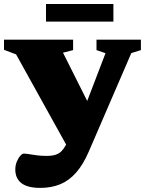

<svg xmlns="http://www.w3.org/2000/svg" viewBox="-23 -699 732 960"><path d="M461 -98.5 328.5 61.5 57.5 -427 -3 -450V-500.5H342.5V-448.5L292 -435.5ZM178.5 240.5Q115 240.5 84.2 216.8Q53.5 193 53.5 148.5Q53.5 127.5 61 109.2Q68.5 91 78.5 80Q88.5 69 95.5 69Q106 69 122.5 71.8Q139 74.5 160.8 77.5Q182.5 80.5 209 80.5Q238 80.5 255.5 74.5Q273 68.5 284.2 57Q295.5 45.5 304.5 29.5L332 -20.5L367 -74L504.5 -433L459.5 -448.5V-500.5H681.5V-448.5L633.5 -433.5L422 56.5Q393.5 123 358 163.5Q322.5 204 278.2 222.2Q234 240.5 178.5 240.5ZM207 -591V-679H544V-591Z"/></svg>

Font: Newsreader 9pt ExtraBold
Style: Regular
Weight: 800
Designer: Hugues Gentile
Foundry: Production Type
Version: Version 1.003